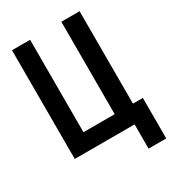

<svg xmlns="http://www.w3.org/2000/svg" viewBox="-208 -824 979 1092"><g transform="rotate(-30 281.5 -277.5)"><path d="M47 0V-714H166V-107H371V-714H491V-107H556V159H440V0Z"/></g></svg>

Font: Noto Sans Mono SemiCondensed SemiBold
Style: Regular
Weight: 600
Width: 4
Designer: Monotype Design Team
Foundry: Monotype Imaging Inc.
Version: Version 2.014; ttfautohint (v1.8.4.7-5d5b)